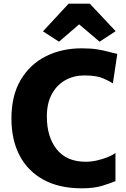

<svg xmlns="http://www.w3.org/2000/svg" viewBox="-20 -1013 684 1041"><path d="M42 -370Q42 -496 92.8 -580.8Q143.5 -665.5 229.5 -708.2Q315.5 -751 422 -751Q473.5 -751 508.2 -745.2Q543 -739.5 568.2 -732.5Q593.5 -725.5 616 -721L592 -561Q576.5 -571.5 540.2 -587.8Q504 -604 437 -604Q380 -604 334 -578.2Q288 -552.5 261 -502.8Q234 -453 234 -381Q234 -271 287.5 -203.5Q341 -136 445 -136Q476.5 -136 509 -143.8Q541.5 -151.5 567.5 -162.5Q593.5 -173.5 606 -184V-31Q577.5 -19 533.5 -5.5Q489.5 8 424 8Q301 8 215.8 -38.5Q130.5 -85 86.2 -170Q42 -255 42 -370ZM300 -787 213 -843 352 -993H467L607 -844L520 -787L409 -881Z"/></svg>

Font: Merriweather Sans ExtraBold
Style: Regular
Weight: 800
Designer: Eben Sorkin
Foundry: Eben Sorkin
Version: Version 2.001; ttfautohint (v1.8.3)